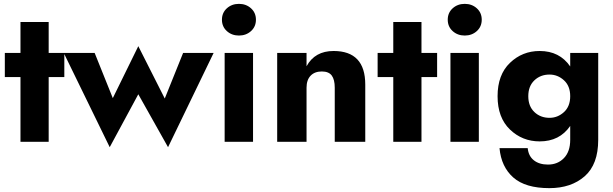

<svg xmlns="http://www.w3.org/2000/svg" viewBox="-20 -734 3174 994"><path d="M86 -620H232V-460H313V-335H232V0H86V-335H5V-460H86Z M310 -460H470L564 -226L696 -495L833 -224L928 -460H1086L850 28L696 -246L548 28Z M1154.5 -573Q1129 -596 1129 -632Q1129 -668 1154.5 -691Q1180 -714 1217 -714Q1254 -714 1279.5 -691Q1305 -668 1305 -632Q1305 -596 1279.5 -573Q1254 -550 1217 -550Q1180 -550 1154.5 -573ZM1143 -460H1290V0H1143Z M1713 -280Q1713 -322 1697.5 -343Q1682 -364 1646 -364Q1609 -364 1588 -342Q1567 -320 1567 -280V0H1415V-460H1567V-391Q1610 -470 1707 -470Q1871 -470 1871 -296V0H1713Z M2016 -620H2162V-460H2243V-335H2162V0H2016V-335H1935V-460H2016Z M2323.5 -573Q2298 -596 2298 -632Q2298 -668 2323.5 -691Q2349 -714 2386 -714Q2423 -714 2448.5 -691Q2474 -668 2474 -632Q2474 -596 2448.5 -573Q2423 -550 2386 -550Q2349 -550 2323.5 -573ZM2312 -460H2459V0H2312Z M2774 -470Q2877 -470 2932 -390V-460H3077V-10Q3077 117 3007 178.5Q2937 240 2824 240Q2700 240 2637.5 185Q2575 130 2566 33H2712Q2716 74 2744 96Q2772 118 2817 118Q2867 118 2899.5 84.5Q2932 51 2932 -10V-82Q2877 -2 2774 -2Q2684 -2 2620 -63.5Q2556 -125 2556 -236Q2556 -347 2620 -408.5Q2684 -470 2774 -470ZM2825 -124Q2867 -124 2899.5 -153.5Q2932 -183 2932 -236Q2932 -289 2899.5 -318.5Q2867 -348 2825 -348Q2778 -348 2746.5 -318Q2715 -288 2715 -236Q2715 -184 2746.5 -154Q2778 -124 2825 -124Z"/></svg>

Font: renner_700bold
Style: Bold
Weight: 700
Version: Version 003.000 ; ttfautohint (v0.97) -l 8 -r 50 -G 200 -x 1